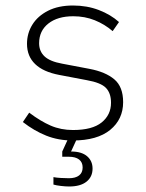

<svg xmlns="http://www.w3.org/2000/svg" viewBox="-20 -500 530 697"><path d="M244 10Q192 10 148 -7.5Q104 -25 63 -57L86 -91Q127 -60 164 -44Q201 -28 245 -28Q315 -28 349 -55.5Q383 -83 383 -127Q383 -162 364.5 -181Q346 -200 295 -209L195 -228Q137 -239 107.5 -267.5Q78 -296 78 -341Q78 -379 97.5 -410.5Q117 -442 154.5 -461Q192 -480 245 -480Q296 -480 339 -463.5Q382 -447 412 -420L389 -387Q360 -412 324 -426.5Q288 -441 246 -441Q189 -441 155.5 -414.5Q122 -388 122 -343Q122 -314 141.5 -295.5Q161 -277 205 -269L305 -250Q363 -239 395 -212Q427 -185 427 -129Q427 -67 380 -28.5Q333 10 244 10ZM231 177Q218 177 201 175Q184 173 174 170V143Q184 145 200.5 146Q217 147 230 147Q254 147 267 137Q280 127 280 108Q280 89 267 79Q254 69 230 69H206V50L234 -11H266L238 50Q276 50 296 67Q316 84 316 112Q316 142 294 159.5Q272 177 231 177Z"/></svg>

Font: Gantari ExtraLight
Style: Regular
Weight: 250
Designer: Anugrah Pasau
Foundry: Lafontype
Version: Version 1.000